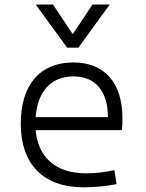

<svg xmlns="http://www.w3.org/2000/svg" viewBox="-20 -796 626 826"><path d="M338.4 9.8C384.8 9.8 436 5.4 481.4 -3.9L472.2 -64C432.6 -55.2 388.7 -50.3 350.1 -50.3C221.2 -50.3 144 -117.2 133.3 -236.3H503.9C505.9 -250 506.8 -268.1 506.8 -287.1C506.8 -440.4 429.2 -527.3 295.4 -527.3C151.9 -527.3 69.3 -431.2 69.3 -263.7C69.3 -89.4 167 9.8 338.4 9.8ZM133.3 -292C141.6 -403.3 200.2 -467.3 296.4 -467.3C390.1 -467.3 444.3 -403.8 444.3 -292ZM269 -590.8H316.9L452.1 -776.4H377.9L293 -648.9L208 -776.4H133.8Z"/></svg>

Font: Cascadia Code Light
Style: Regular
Weight: 300
Monospace: yes
Designer: Aaron Bell
Foundry: Saja Typeworks
Version: Version 2404.023